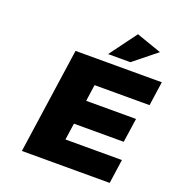

<svg xmlns="http://www.w3.org/2000/svg" viewBox="-161 -1065 1114 1198"><g transform="rotate(20 396.0 -466.0)"><path d="M118.2 0 219.2 -701.2H792L769 -541H403.8L388.2 -431.2H719.2L695.8 -271H365.2L349.1 -160.2H724.1L701.2 0ZM417 -752 549.8 -932.1 716.8 -874 564.9 -752Z"/></g></svg>

Font: Trueno ExtraBold
Style: Italic
Weight: 800
Designer: Julieta Ulanovsky
Foundry: Julieta Ulanovsky
Version: Version 3.001b | FøM Fix